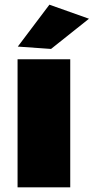

<svg xmlns="http://www.w3.org/2000/svg" viewBox="-20 -800 400 820"><path d="M55 -547H280V0H55ZM191 -780 360 -720 198 -591 56 -601Z"/></svg>

Font: Argentum Sans Black
Style: Regular
Weight: 900
Designer: Julieta Ulanovsky (Modified by Cristiano Sobral)
Foundry: Julieta Ulanovsky
Version: Version 1.000; ttfautohint (v1.5.65-e2d9)